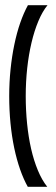

<svg xmlns="http://www.w3.org/2000/svg" viewBox="-20 -681 212 732"><path d="M85.9 31.2Q69.8 2.4 56.6 -35.2Q43.5 -72.8 34.2 -116.9Q24.9 -161.1 20 -211.2Q15.1 -261.2 15.1 -314.5Q15.1 -367.2 20.3 -417Q25.4 -466.8 34.7 -511.2Q43.9 -555.7 57.1 -593.8Q70.3 -631.8 86.4 -661.1H161.1Q141.6 -637.2 126.2 -600.3Q110.8 -563.5 100.1 -518.1Q89.4 -472.7 83.7 -420.7Q78.1 -368.7 78.1 -314.5Q78.1 -260.7 83.3 -209.7Q88.4 -158.7 98.6 -113.8Q108.9 -68.8 124.3 -31.7Q139.6 5.4 160.2 31.2Z"/></svg>

Font: Fibel Sued LRS
Style: Regular
Weight: 400
Designer: Peter Wiegel
Foundry: Peter Wiegel
Version: Version 000.000